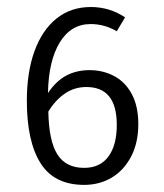

<svg xmlns="http://www.w3.org/2000/svg" viewBox="-20 -517 466 545"><path d="M372.6 -164.6Q372.6 -111.8 352.1 -72.5Q331.5 -33.2 296.9 -12.7Q262.2 7.8 218.8 7.8Q133.8 7.8 95 -54Q56.2 -115.7 56.2 -231Q56.2 -312 77.9 -371.8Q99.6 -431.6 140.4 -464.4Q181.2 -497.1 237.8 -497.1Q291 -497.1 335 -467.8L311.5 -428.2Q276.9 -448.7 237.3 -448.7Q181.2 -448.7 149.4 -396.2Q117.7 -343.8 116.2 -252.9Q139.2 -287.1 168.2 -302.5Q197.3 -317.9 234.4 -317.9Q272.5 -317.9 304.2 -301Q335.9 -284.2 354.2 -249.8Q372.6 -215.3 372.6 -164.6ZM311.5 -162.6Q311.5 -270 225.1 -270Q190.9 -270 163.6 -251Q136.2 -231.9 117.2 -200.2Q118.7 -117.2 142.8 -78.9Q167 -40.5 218.8 -40.5Q264.2 -40.5 287.8 -72.8Q311.5 -105 311.5 -162.6Z"/></svg>

Font: Amiri Typewriter
Style: Regular
Weight: 400
Monospace: yes
Designer: Khaled Hosny
Version: Version 1.1